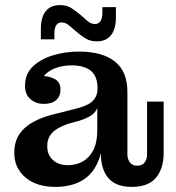

<svg xmlns="http://www.w3.org/2000/svg" viewBox="-20 -722 688 752"><path d="M151 -315Q122 -315 100 -333Q78 -351 78 -386Q78 -432 108 -461Q138 -490 186.5 -505Q235 -520 289 -520Q381 -520 430 -481Q479 -442 479 -362L362 -377Q362 -423 336 -444.5Q310 -466 261 -466Q230 -466 203.5 -457.5Q177 -449 159 -432Q141 -415 135 -389V-425Q172 -425 194.5 -412.5Q217 -400 217 -371Q217 -345 200 -330Q183 -315 151 -315ZM496 10Q434 10 404.5 -24.5Q375 -59 375 -122V-166H361V-299H357L362 -337V-377L479 -362V-118Q479 -98 489 -85.5Q499 -73 517 -73Q537 -73 546.5 -85.5Q556 -98 556 -118V-324H621V-124Q621 -62 591 -26Q561 10 496 10ZM197 10Q123 10 79.5 -27Q36 -64 36 -123Q36 -167 55.5 -196Q75 -225 109.5 -244Q144 -263 189 -274L272 -295Q301 -302 321 -311.5Q341 -321 351.5 -336.5Q362 -352 362 -376L366 -299H361Q354 -281 336.5 -269.5Q319 -258 287 -248L250 -238Q223 -229 204 -217.5Q185 -206 175 -189.5Q165 -173 165 -150Q165 -115 187.5 -95Q210 -75 246 -75Q277 -75 303 -89Q329 -103 345 -133Q361 -163 361 -213L384 -206Q384 -131 361.5 -83Q339 -35 297 -12.5Q255 10 197 10ZM359 -560Q333 -560 314 -572Q295 -584 278 -599L264 -611L295 -664L309 -652Q319 -642 329 -635Q339 -628 352 -628Q366 -628 373.5 -639Q381 -650 381 -672V-694H434V-654Q434 -609 415 -584.5Q396 -560 359 -560ZM140 -609Q140 -654 159 -678Q178 -702 215 -702Q242 -702 260 -690Q278 -678 295 -664L309 -652L278 -599L264 -611Q254 -620 244 -627Q234 -634 221 -634Q207 -634 200 -623Q193 -612 193 -590V-568H140Z"/></svg>

Font: Montagu Slab Medium
Style: Regular
Weight: 500
Version: Version 1.000